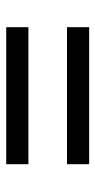

<svg xmlns="http://www.w3.org/2000/svg" viewBox="139 -638 313 632"><g transform="rotate(90 296.0 -322.5)"><path d="M70 -459H521V-386H70ZM70 -259H521V-186H70Z"/></g></svg>

Font: lbangla05
Style: Book
Weight: 400
Designer: Jelle Bosma - Monotype Design Team
Foundry: Monotype Imaging Inc.
Version: Version 2.003